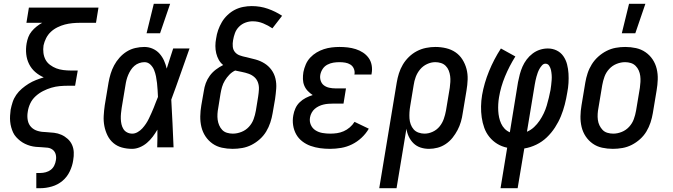

<svg xmlns="http://www.w3.org/2000/svg" viewBox="-20 -775 3540 1010"><path d="M171 215V135H192Q206 135 221 131Q236 127 247.5 118Q259 109 265.5 95.5Q272 82 274 68Q277 52 273 37Q269 22 257.5 13Q246 4 231 2Q216 0 200 -0.5Q184 -1 168.5 -2.5Q153 -4 139 -8Q125 -12 111.5 -18.5Q98 -25 86.5 -34Q75 -43 65 -54Q55 -65 49 -78Q43 -91 39 -105.5Q35 -120 33.5 -135.5Q32 -151 33 -166.5Q34 -182 36 -198Q40 -218 46.5 -238Q53 -258 65.5 -276Q78 -294 95 -308.5Q112 -323 130.5 -334.5Q149 -346 169.5 -354Q190 -362 210 -368Q185 -379 165 -396.5Q145 -414 133 -438Q121 -462 118 -490Q115 -518 120 -547Q123 -564 129 -580Q135 -596 146.5 -610Q158 -624 172.5 -635.5Q187 -647 202 -655H119L132 -735H498L485 -655H400Q381 -655 360.5 -653Q340 -651 321 -646Q302 -641 282.5 -631.5Q263 -622 247.5 -607.5Q232 -593 222.5 -574Q213 -555 209 -536Q206 -516 208.5 -496.5Q211 -477 219.5 -461Q228 -445 243.5 -433.5Q259 -422 276 -415.5Q293 -409 313 -406.5Q333 -404 353 -404H389L375 -324H339Q316 -324 294 -322Q272 -320 250 -313.5Q228 -307 206.5 -296Q185 -285 167 -268.5Q149 -252 139 -230.5Q129 -209 126 -187Q122 -164 126 -142.5Q130 -121 144 -106.5Q158 -92 179 -86Q200 -80 223 -80Q244 -79 264.5 -76.5Q285 -74 303 -66Q321 -58 336 -44.5Q351 -31 359 -13Q367 5 368 25.5Q369 46 365 68Q361 97 347 126.5Q333 156 308.5 176.5Q284 197 253 206Q222 215 192 215Z M675 8Q647 8 621.5 1Q596 -6 576.5 -22.5Q557 -39 545.5 -62.5Q534 -86 529 -112Q524 -138 525.5 -165.5Q527 -193 531 -221L551 -341Q555 -364 562 -387Q569 -410 580.5 -431.5Q592 -453 609 -472Q626 -491 647 -504Q668 -517 692 -522.5Q716 -528 739 -528Q763 -528 784 -518.5Q805 -509 819.5 -492.5Q834 -476 843 -456Q852 -436 857 -414Q866 -441 874 -467.5Q882 -494 891 -520H977Q953 -453 929.5 -385.5Q906 -318 881 -251Q885 -188 887.5 -125.5Q890 -63 893 0H807Q808 -23 808 -46.5Q808 -70 808 -93Q797 -74 783.5 -56Q770 -38 753 -23.5Q736 -9 715.5 -0.5Q695 8 675 8ZM676 -72Q690 -72 704 -80Q718 -88 728.5 -99.5Q739 -111 748 -124.5Q757 -138 763.5 -152Q770 -166 776.5 -180Q783 -194 788.5 -208Q794 -222 799.5 -236.5Q805 -251 811 -265Q810 -284 809 -302Q808 -320 806 -338Q804 -356 800.5 -373.5Q797 -391 790.5 -407Q784 -423 771 -435.5Q758 -448 740 -448Q726 -448 712 -443Q698 -438 687 -428.5Q676 -419 668 -406.5Q660 -394 654.5 -381Q649 -368 645.5 -354.5Q642 -341 640 -327L620 -207Q618 -193 616.5 -178.5Q615 -164 615.5 -149.5Q616 -135 619 -121.5Q622 -108 629 -96.5Q636 -85 648.5 -78.5Q661 -72 676 -72ZM751 -600 789 -755H875L822 -600Z M1204 8Q1175 8 1147.5 2Q1120 -4 1098 -19.5Q1076 -35 1061 -57.5Q1046 -80 1039.5 -107Q1033 -134 1033.5 -163Q1034 -192 1039 -221L1052 -295Q1055 -317 1062.5 -337.5Q1070 -358 1083.5 -376.5Q1097 -395 1115.5 -409Q1134 -423 1154 -433Q1140 -444 1131 -460Q1122 -476 1117.5 -494.5Q1113 -513 1113 -533Q1113 -553 1117 -573Q1120 -595 1127.5 -616.5Q1135 -638 1147 -658.5Q1159 -679 1177 -696Q1195 -713 1215.5 -723.5Q1236 -734 1259 -738.5Q1282 -743 1304 -743Q1349 -743 1389 -729Q1429 -715 1464 -692L1413 -626Q1391 -641 1364.5 -652Q1338 -663 1309 -663Q1290 -663 1271 -656Q1252 -649 1237.5 -634.5Q1223 -620 1216 -601Q1209 -582 1206 -563Q1203 -547 1204.5 -530Q1206 -513 1216 -501Q1226 -489 1241.5 -483.5Q1257 -478 1272 -475H1273Q1299 -469 1324.5 -462Q1350 -455 1371.5 -441.5Q1393 -428 1408 -407.5Q1423 -387 1429 -361.5Q1435 -336 1433 -309Q1431 -282 1427 -254L1414 -179Q1410 -155 1402 -130.5Q1394 -106 1380.5 -83.5Q1367 -61 1347 -43Q1327 -25 1303.5 -13Q1280 -1 1254.5 3.5Q1229 8 1204 8ZM1205 -72Q1227 -72 1250 -81Q1273 -90 1289.5 -108Q1306 -126 1314 -148Q1322 -170 1326 -193L1338 -267Q1341 -286 1342 -305Q1343 -324 1337 -341Q1331 -358 1318 -369.5Q1305 -381 1288 -387Q1271 -393 1253 -396.5Q1235 -400 1217 -404Q1200 -396 1186.5 -382Q1173 -368 1163 -351.5Q1153 -335 1148 -317.5Q1143 -300 1140 -282L1128 -207Q1125 -192 1124 -176Q1123 -160 1125 -145Q1127 -130 1133 -116Q1139 -102 1149 -91.5Q1159 -81 1174 -76.5Q1189 -72 1205 -72Z M1716 8Q1689 8 1663.5 4.5Q1638 1 1614 -7.5Q1590 -16 1570 -31.5Q1550 -47 1538 -68.5Q1526 -90 1522 -116Q1518 -142 1523 -169Q1526 -187 1534 -205Q1542 -223 1556.5 -237Q1571 -251 1588.5 -260Q1606 -269 1625 -275Q1611 -284 1599 -296.5Q1587 -309 1580.5 -325Q1574 -341 1573.5 -359Q1573 -377 1576 -396Q1580 -416 1588.5 -436Q1597 -456 1612 -472Q1627 -488 1645.5 -499Q1664 -510 1684 -516.5Q1704 -523 1725 -525.5Q1746 -528 1766 -528Q1788 -528 1809.5 -525.5Q1831 -523 1851.5 -516.5Q1872 -510 1889.5 -498.5Q1907 -487 1919 -470.5Q1931 -454 1935 -432.5Q1939 -411 1935 -389L1934 -383H1844L1845 -386Q1847 -401 1841 -414.5Q1835 -428 1823 -435.5Q1811 -443 1796 -445.5Q1781 -448 1766 -448Q1750 -448 1734 -445.5Q1718 -443 1702.5 -435Q1687 -427 1677.5 -412.5Q1668 -398 1665 -382Q1662 -366 1667 -350.5Q1672 -335 1684 -326Q1696 -317 1712 -313.5Q1728 -310 1745 -310H1800L1787 -230H1732Q1720 -230 1707 -229Q1694 -228 1681.5 -225Q1669 -222 1657.5 -216.5Q1646 -211 1636 -202.5Q1626 -194 1619.5 -182Q1613 -170 1611 -158Q1607 -137 1615 -118.5Q1623 -100 1639.5 -89.5Q1656 -79 1676 -75.5Q1696 -72 1717 -72Q1735 -72 1752.5 -74.5Q1770 -77 1787.5 -84.5Q1805 -92 1820 -105Q1835 -118 1845 -134L1920 -98Q1905 -72 1882 -50.5Q1859 -29 1831.5 -15.5Q1804 -2 1774.5 3Q1745 8 1716 8Z M1975 215 2067 -341Q2071 -365 2078.5 -389Q2086 -413 2099 -435Q2112 -457 2131 -475.5Q2150 -494 2173 -506Q2196 -518 2221 -523Q2246 -528 2270 -528Q2299 -528 2326.5 -521.5Q2354 -515 2376 -500Q2398 -485 2412.5 -462Q2427 -439 2434 -412.5Q2441 -386 2440 -357Q2439 -328 2434 -299L2414 -179Q2411 -157 2404.5 -134.5Q2398 -112 2387 -91Q2376 -70 2361 -51Q2346 -32 2325.5 -18Q2305 -4 2282 2Q2259 8 2237 8Q2213 8 2192 1Q2171 -6 2155.5 -21Q2140 -36 2130.5 -56Q2121 -76 2118 -98L2066 215ZM2213 -72Q2235 -72 2256.5 -82Q2278 -92 2292.5 -110Q2307 -128 2314.5 -149.5Q2322 -171 2326 -193L2346 -313Q2348 -328 2349 -344Q2350 -360 2348 -375Q2346 -390 2340.5 -404Q2335 -418 2324.5 -428.5Q2314 -439 2299.5 -443.5Q2285 -448 2270 -448H2269Q2248 -448 2226.5 -438Q2205 -428 2190 -410Q2175 -392 2167 -370.5Q2159 -349 2156 -327L2138 -218Q2135 -201 2134 -184.5Q2133 -168 2134 -152Q2135 -136 2140.5 -121Q2146 -106 2156 -94.5Q2166 -83 2181.5 -77.5Q2197 -72 2213 -72Z M2613 215 2648 2Q2619 -4 2595.5 -18.5Q2572 -33 2554.5 -54.5Q2537 -76 2527.5 -102.5Q2518 -129 2514 -157.5Q2510 -186 2510.5 -215.5Q2511 -245 2516 -275Q2527 -338 2552.5 -400.5Q2578 -463 2615 -520L2691 -478Q2659 -427 2636.5 -372.5Q2614 -318 2605 -263Q2602 -245 2601 -227Q2600 -209 2601 -191.5Q2602 -174 2605.5 -157.5Q2609 -141 2616 -125.5Q2623 -110 2634.5 -98Q2646 -86 2662 -79L2705 -343Q2709 -364 2714.5 -384.5Q2720 -405 2728.5 -424.5Q2737 -444 2750.5 -462Q2764 -480 2782 -493.5Q2800 -507 2820.5 -513.5Q2841 -520 2862 -520Q2887 -520 2908.5 -509.5Q2930 -499 2943.5 -479.5Q2957 -460 2963 -436.5Q2969 -413 2970.5 -388.5Q2972 -364 2970.5 -338.5Q2969 -313 2964 -288Q2959 -257 2951 -225.5Q2943 -194 2930.5 -163.5Q2918 -133 2899.5 -104.5Q2881 -76 2856.5 -52.5Q2832 -29 2801 -14Q2770 1 2738 6L2703 215ZM2752 -82Q2773 -91 2789.5 -106.5Q2806 -122 2818.5 -140.5Q2831 -159 2840.5 -179Q2850 -199 2856 -219.5Q2862 -240 2867 -260.5Q2872 -281 2876 -302Q2878 -315 2879.5 -328Q2881 -341 2882 -354.5Q2883 -368 2882 -381Q2881 -394 2878.5 -406Q2876 -418 2869 -429Q2862 -440 2849 -440Q2839 -440 2831 -431Q2823 -422 2817.5 -412Q2812 -402 2808.5 -392Q2805 -382 2802 -371.5Q2799 -361 2797 -351Q2795 -341 2793 -330Z M3204 8Q3175 8 3147.5 2Q3120 -4 3098 -19.5Q3076 -35 3061 -57.5Q3046 -80 3039.5 -107Q3033 -134 3033.5 -163Q3034 -192 3039 -221L3059 -341Q3063 -365 3071 -389.5Q3079 -414 3093 -436.5Q3107 -459 3127 -477Q3147 -495 3170.5 -507Q3194 -519 3219 -523.5Q3244 -528 3269 -528Q3298 -528 3325.5 -522Q3353 -516 3375.5 -500.5Q3398 -485 3413 -462.5Q3428 -440 3434.5 -413Q3441 -386 3440 -357Q3439 -328 3434 -299L3414 -179Q3410 -155 3402 -130.5Q3394 -106 3380.5 -83.5Q3367 -61 3347 -43Q3327 -25 3303.5 -13Q3280 -1 3254.5 3.5Q3229 8 3204 8ZM3206 -72Q3228 -72 3250.5 -81Q3273 -90 3289.5 -108Q3306 -126 3314 -148Q3322 -170 3326 -193L3346 -313Q3348 -328 3349 -344Q3350 -360 3348 -375.5Q3346 -391 3340 -404.5Q3334 -418 3323.5 -428.5Q3313 -439 3298.5 -443.5Q3284 -448 3268 -448Q3246 -448 3223.5 -439Q3201 -430 3184.5 -412Q3168 -394 3160 -372Q3152 -350 3148 -327L3128 -207Q3125 -192 3124 -176Q3123 -160 3125 -144.5Q3127 -129 3133.5 -115.5Q3140 -102 3150 -91.5Q3160 -81 3175 -76.5Q3190 -72 3206 -72ZM3251 -600 3289 -755H3375L3322 -600Z"/></svg>

Font: Iosevka Curly Slab Medium
Style: Italic
Weight: 500
Italic angle: -9°
Monospace: yes
Designer: Belleve Invis
Foundry: Belleve Invis
Version: Version 22.1.2; ttfautohint (v1.8.4)